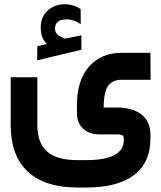

<svg xmlns="http://www.w3.org/2000/svg" viewBox="-20 -647 744 886"><path d="M196.8 -443.8Q181.6 -458.5 174.8 -477.1Q168 -495.6 168 -521Q168 -569.3 200 -598.4Q231.9 -627.4 280.8 -627.4Q293 -627.4 304.9 -625Q316.9 -622.6 327.9 -617.9Q338.9 -613.3 349.6 -606.9L352.1 -605.5V-602.5L352.5 -544.4V-535.6L345.2 -540Q335.4 -546.4 325.9 -550Q316.4 -553.7 306.9 -555.7Q297.4 -557.6 287.6 -557.6Q233.9 -557.6 233.9 -514.6Q233.9 -504.9 237.8 -497.3Q241.7 -489.7 250.5 -483.2Q259.3 -476.6 273.9 -471.2Q278.8 -469.2 281.7 -469.2Q282.7 -469.2 284.7 -469.7Q296.9 -472.2 319.3 -476.6Q341.8 -481 349.6 -482.9L355.5 -483.9V-478V-421.4V-417.5L351.6 -416.5L157.7 -370.1L151.9 -368.7V-374.5V-429.7V-433.6L155.8 -434.6ZM335 -162.1Q335 -276.4 390.9 -339.8Q446.8 -403.3 542 -403.3H654.8H674.3V-383.8L674.8 -298.3V-278.8H655.3H539.6Q500 -278.8 480 -251.7Q460 -224.6 458.5 -162.1V-150.9H517.1Q591.3 -150.9 632.8 -118.7Q674.3 -86.4 674.3 -23.9V-9.8Q674.3 103.5 598.4 160.9Q522.5 218.3 378.4 218.3H337.4Q187 218.3 108.2 144.8Q29.3 71.3 29.3 -70.8V-271V-290.5H48.8H132.8H152.3V-271V-70.8Q152.3 12.2 197 52Q241.7 91.8 337.4 91.8H378.4Q551.3 91.8 551.3 -1V-6.8Q551.3 -17.6 545.2 -22.2Q539.1 -26.9 517.1 -26.9H439.9Q391.6 -26.9 363.3 -53.2Q335 -79.6 335 -127Z"/></svg>

Font: Shabnam FD-WOL
Style: Bold-FD-WOL
Weight: 700
Foundry: DejaVu fonts team - Redesigned by Saber Rastikerdar - Based on Vazir font
Version: Version 5.0.0